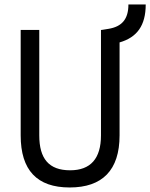

<svg xmlns="http://www.w3.org/2000/svg" viewBox="-20 -827 670 857"><path d="M291 9.8C437 9.8 513.7 -67.4 513.7 -222.7V-637.7C592.3 -660.2 630.4 -713.9 630.4 -807.1H553.2C553.2 -741.7 524.4 -708 463.9 -698.2L434.1 -693.4H430.7V-222.7C430.7 -119.1 384.3 -66.9 293 -66.9C197.8 -66.9 155.3 -119.1 155.3 -222.7V-693.4H72.3V-222.7C72.3 -67.4 145 9.8 291 9.8Z"/></svg>

Font: Cascadia Code SemiLight
Style: Regular
Weight: 350
Monospace: yes
Designer: Aaron Bell
Foundry: Saja Typeworks
Version: Version 2404.023